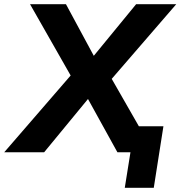

<svg xmlns="http://www.w3.org/2000/svg" viewBox="-70 -725 859 914"><path d="M524 169 551 0H495L514 -124H708L662 169ZM-50 0 290 -393V-324L73 -705H244L388 -438H359L578 -705H769L438 -322L437 -393L662 0H489L336 -277H368L140 0Z"/></svg>

Font: Nunito Sans 11pt ExtraBold
Style: Italic
Weight: 800
Italic angle: -9°
Version: Version 3.101;gftools[0.9.27]